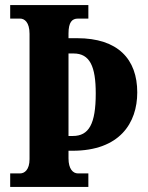

<svg xmlns="http://www.w3.org/2000/svg" viewBox="-20 -734 580 754"><path d="M20 0H327V-53H286C267 -53 249 -70 249 -112V-142H265C450 -142 519 -251 519 -371C519 -502 443 -584 283 -584H249V-602C249 -647 263 -661 286 -661H327V-714H20V-661H59C76 -661 96 -647 96 -601V-109C96 -67 76 -53 59 -53H20ZM266 -200H249V-524H269C333 -524 356 -473 356 -367C356 -247 329 -200 266 -200Z"/></svg>

Font: Noto Serif Lao ExtraCondensed ExtraBold
Style: Regular
Weight: 800
Width: 2
Designer: Monotype Design Team
Foundry: Monotype Imaging Inc.
Version: Version 2.003